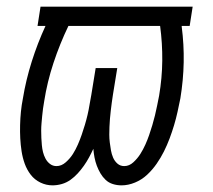

<svg xmlns="http://www.w3.org/2000/svg" viewBox="-20 -550 640 578"><path d="M138 8Q119 8 101.5 -0.5Q84 -9 72.5 -24Q61 -39 54.5 -57Q48 -75 45 -94.5Q42 -114 41 -133.5Q40 -153 40.5 -173.5Q41 -194 43 -214Q45 -234 49 -254Q58 -309 75.5 -364.5Q93 -420 117 -472H93L102 -530H560L551 -472H527V-470Q534 -416 533 -362.5Q532 -309 523 -254Q519 -234 514.5 -213.5Q510 -193 504 -173Q498 -153 490.5 -133Q483 -113 473.5 -94Q464 -75 451.5 -57Q439 -39 423 -24Q407 -9 386.5 -0.5Q366 8 346 8Q332 8 319.5 4Q307 0 298 -8.5Q289 -17 282.5 -28Q276 -39 271.5 -51Q267 -63 264.5 -76Q262 -89 261 -102Q255 -89 248 -76Q241 -63 232.5 -51Q224 -39 214 -28Q204 -17 192 -8.5Q180 0 166 4Q152 8 138 8ZM354 -50Q369 -50 381.5 -61.5Q394 -73 402.5 -86.5Q411 -100 417.5 -114.5Q424 -129 429 -143.5Q434 -158 438.5 -173Q443 -188 446.5 -202.5Q450 -217 453 -232Q456 -247 459 -262Q468 -315 468.5 -367.5Q469 -420 462 -472H186Q160 -418 141 -360.5Q122 -303 113 -245Q111 -234 109.5 -223Q108 -212 107 -201Q106 -190 105 -179Q104 -168 104 -156.5Q104 -145 104.5 -134.5Q105 -124 106 -113Q107 -102 109.5 -92Q112 -82 117 -72.5Q122 -63 130.5 -56.5Q139 -50 150 -50Q165 -50 178 -61.5Q191 -73 199.5 -86.5Q208 -100 214.5 -115Q221 -130 226 -144.5Q231 -159 235.5 -174Q240 -189 243.5 -204Q247 -219 249.5 -234.5Q252 -250 255 -265L268 -345H333L320 -265Q318 -253 316.5 -241Q315 -229 313.5 -217Q312 -205 311 -192.5Q310 -180 309.5 -168Q309 -156 309 -144.5Q309 -133 310.5 -121Q312 -109 314 -97.5Q316 -86 320.5 -75.5Q325 -65 333.5 -57.5Q342 -50 354 -50Z"/></svg>

Font: Iosevka Slab Light Extended
Style: Italic
Weight: 300
Width: 7
Italic angle: -9°
Monospace: yes
Designer: Belleve Invis
Foundry: Belleve Invis
Version: Version 11.1.0; ttfautohint (v1.8.3)